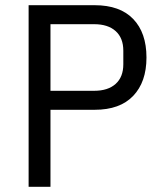

<svg xmlns="http://www.w3.org/2000/svg" viewBox="-20 -718 640 738"><path d="M90 0V-698H344Q441 -698 492 -645Q543 -592 543 -497Q543 -403 492 -349.5Q441 -296 344 -296H174V0ZM174 -369H342Q395 -369 424.5 -395.5Q454 -422 454 -471V-523Q454 -572 424.5 -598.5Q395 -625 342 -625H174Z"/></svg>

Font: Lilex Nerd Font
Style: Regular
Weight: 400
Designer: Mike Abbink, Paul van der Laan, Pieter van Rosmalen, Mikhael Khrustik
Foundry: Mikhael Khrustik
Version: Version 2.400; ttfautohint (v1.8.4.7-5d5b);Nerd Fonts 3.3.0